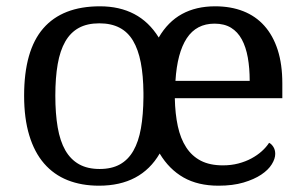

<svg xmlns="http://www.w3.org/2000/svg" viewBox="-20 -579 966 609"><path d="M155.5 -275.5Q155.5 -218.5 163 -175Q170.5 -131.5 187.2 -102.2Q204 -73 230.8 -58Q257.5 -43 296 -43Q334 -43 360.2 -57.5Q386.5 -72 403 -100.8Q419.5 -129.5 427 -172Q434.5 -214.5 435 -270.5V-284.5Q434.5 -339.5 426.5 -380.8Q418.5 -422 402 -449.8Q385.5 -477.5 359 -491.2Q332.5 -505 295 -505Q256.5 -505 230 -490.5Q203.5 -476 187 -447.2Q170.5 -418.5 163 -375.5Q155.5 -332.5 155.5 -275.5ZM660.5 -504Q603 -504 572.5 -457.8Q542 -411.5 536.5 -322.5H772Q772 -363 766 -396.5Q760 -430 747 -454Q734 -478 712.8 -491Q691.5 -504 660.5 -504ZM673 10Q608 10 562.2 -16Q516.5 -42 486.5 -92Q427 10 294 10Q238.5 10 194.5 -7.5Q150.5 -25 119.8 -60.5Q89 -96 72.8 -149.8Q56.5 -203.5 56.5 -275.5Q56.5 -419 117.2 -489Q178 -559 297 -559Q359 -559 405.8 -534.5Q452.5 -510 483.5 -460Q512.5 -510 557.2 -534.5Q602 -559 662.5 -559Q712 -559 751.5 -543.5Q791 -528 818.5 -497.2Q846 -466.5 860.8 -420.8Q875.5 -375 875.5 -314.5V-267.5H534.5Q535.5 -218 544 -178.8Q552.5 -139.5 570.5 -111.8Q588.5 -84 617 -69.2Q645.5 -54.5 687 -54.5Q713.5 -54.5 736.2 -60.5Q759 -66.5 777.5 -76.5Q796 -86.5 810.2 -99.2Q824.5 -112 833.5 -126Q840.5 -123 846.8 -113.5Q853 -104 853 -91Q853 -75.5 842 -57.8Q831 -40 808.5 -25Q786 -10 752.2 0Q718.5 10 673 10Z"/></svg>

Font: MM Phetkon
Style: Regular
Weight: 400
Designer: Khon Soe Zaw Thu
Version: Version 1.00 July 15, 2016, initial release